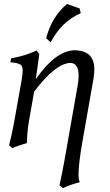

<svg xmlns="http://www.w3.org/2000/svg" viewBox="-20 -734 553 961"><path d="M294.4 207.5 277.8 193.4Q292 130.9 305.7 52.2L367.7 -300.3Q373.5 -332 373.5 -355.5Q373.5 -418.9 331.5 -418.9Q257.8 -416.5 150.9 -275.4L124 -122.6Q115.7 -72.3 114.7 -18.1Q72.3 -5.9 41.5 7.3L25.4 -7.3Q36.1 -45.9 49.3 -114.7L89.4 -339.8Q93.3 -363.3 93.3 -378.9Q93.3 -403.3 84 -409.7Q67.9 -419.9 31.7 -422.4L35.6 -441.9Q103.5 -453.6 163.1 -481L176.8 -463.9L159.2 -337.4Q256.3 -478 350.6 -482.4Q452.1 -482.4 452.1 -388.2Q452.1 -368.2 448.7 -344.2L393.6 -31.2Q373 85.4 373 138.2Q373 168.5 379.9 177.7Q338.4 188 294.4 207.5ZM233.4 -522 210.9 -542.5Q239.3 -650.9 315.4 -713.9L378.4 -691.9L384.3 -668Q288.1 -626.5 233.4 -522Z"/></svg>

Font: Kelvinch
Style: Italic
Weight: 400
Italic angle: -10°
Designer: Paul James Miller
Foundry: High-Logic / Made with FontCreator
Version: Version 3.40;July 22, 2017;FontCreator 11.0.0.2388 64-bit